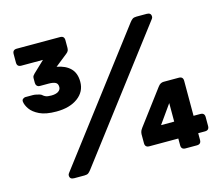

<svg xmlns="http://www.w3.org/2000/svg" viewBox="-100 -830 1105 960"><g transform="rotate(-15 453.0 -350.0)"><path d="M172 -345Q117 -345 85 -360.5Q53 -376 38.5 -397Q24 -418 22 -436Q21 -446 28 -450.5Q35 -455 39 -455H79Q87 -455 95.5 -453Q104 -451 112 -449Q120 -447 125 -442Q130 -437 139 -433Q148 -429 168 -429Q191 -429 204 -437.5Q217 -446 217 -460Q217 -478 204.5 -484Q192 -490 170 -490H125Q115 -490 109.5 -496Q104 -502 104 -511V-535Q104 -543 107 -547.5Q110 -552 115 -557L173 -612H61Q39 -612 39 -634V-678Q39 -700 61 -700H285Q307 -700 307 -678V-639Q307 -631 304.5 -624.5Q302 -618 293 -611L230 -561Q275 -553 300 -528Q325 -503 325 -458Q325 -407 283 -376Q241 -345 172 -345ZM171 0Q148 0 148 -20Q148 -26 152 -31L646 -681Q653 -690 660 -695Q667 -700 681 -700H734Q756 -700 756 -680Q756 -674 752 -669L258 -19Q251 -10 244.5 -5Q238 0 224 0ZM747 0Q725 0 725 -22V-57H575Q553 -57 553 -79V-126Q553 -128 554.5 -136Q556 -144 565 -156L697 -332Q705 -343 712.5 -346.5Q720 -350 727 -350H806Q828 -350 828 -328V-147H863Q885 -147 885 -125V-79Q885 -57 863 -57H828V-22Q828 0 806 0ZM659 -144H727V-240Z"/></g></svg>

Font: Rubik
Style: Bold
Weight: 700
Designer: Hubert and Fischer
Foundry: Hubert and Fischer
Version: Version 2.300;gftools[0.9.30]